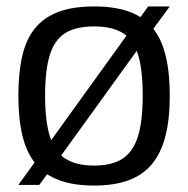

<svg xmlns="http://www.w3.org/2000/svg" viewBox="-20 -566 585 596"><path d="M272 10Q335 10 379.5 -6.5Q424 -23 452 -57Q480 -91 493.5 -143.5Q507 -196 507 -269Q507 -340 494.5 -392Q482 -444 455 -478Q428 -512 383 -529Q338 -546 272 -546Q206 -546 161 -529Q116 -512 88.5 -478Q61 -444 49 -392Q37 -340 37 -269Q37 -196 50 -143.5Q63 -91 91 -57Q119 -23 164 -6.5Q209 10 272 10ZM272 -52Q218 -52 184.5 -72.5Q151 -93 135.5 -140.5Q120 -188 120 -269Q120 -348 134.5 -395Q149 -442 182 -463Q215 -484 272 -484Q329 -484 362 -463Q395 -442 409 -395Q423 -348 423 -269Q423 -188 407.5 -140.5Q392 -93 359 -72.5Q326 -52 272 -52ZM37 8H102L147 -54L148 -53L431 -445L432 -444L507 -546H440L395 -484L394 -485L108 -88L107 -89Z"/></svg>

Font: Georama ExtraCondensed Thin
Style: Regular
Weight: 400
Version: Version 1.001